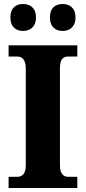

<svg xmlns="http://www.w3.org/2000/svg" viewBox="-20 -941 429 961"><path d="M294 -786C325 -786 358 -804 358 -854C358 -904 325 -921 294 -921C260 -921 230 -904 230 -854C230 -804 260 -786 294 -786ZM95 -786C128 -786 160 -804 160 -854C160 -904 128 -921 95 -921C63 -921 32 -904 32 -854C32 -804 63 -786 95 -786ZM23 0H367V-56H321C299 -56 280 -71 280 -112V-599C280 -645 296 -658 321 -658H367V-714H23V-658H67C88 -658 109 -645 109 -599V-111C109 -69 88 -56 67 -56H23Z"/></svg>

Font: Noto Serif Tamil SemiCondensed ExtraBold
Style: Regular
Weight: 800
Width: 4
Designer: Indian Type Foundry, Tom Grace, and the Monotype Design Team
Foundry: Monotype Imaging Inc.
Version: Version 2.004